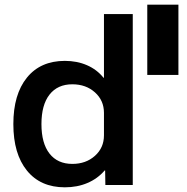

<svg xmlns="http://www.w3.org/2000/svg" viewBox="-20 -790 798 820"><path d="M37 -260Q37 -387 95 -458.5Q153 -530 257 -530Q309 -530 351.5 -511.5Q394 -493 422 -458H424V-730H547V0H430L429 -62H427Q397 -27 353.5 -8.5Q310 10 257 10Q153 10 95 -61.5Q37 -133 37 -260ZM289 -90Q347 -90 385.5 -124.5Q424 -159 424 -212V-308Q424 -361 385.5 -395.5Q347 -430 289 -430Q226 -430 191.5 -386Q157 -342 157 -260Q157 -178 191.5 -134Q226 -90 289 -90ZM609 -770H742V-470H609Z"/></svg>

Font: Enso SemiBold
Style: Regular
Weight: 600
Designer: Coji Morishita
Foundry: UNDERFOREST DESIGN
Version: Version 1.000